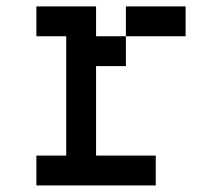

<svg xmlns="http://www.w3.org/2000/svg" viewBox="-20 -565 676 585"><path d="M272.7 -545.5H90.9V-454.5H181.8V-90.9H90.9V0H454.5V-90.9H272.7V-363.6H363.6V-454.5H272.7ZM545.5 -545.5H363.6V-454.5H545.5Z"/></svg>

Font: Departure Mono
Style: Regular
Weight: 400
Monospace: yes
Designer: Helena Zhang
Version: Version 1.500;Glyphs 3.3.1 (3343)